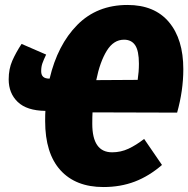

<svg xmlns="http://www.w3.org/2000/svg" viewBox="-20 -735 759 774"><path d="M353 -282Q352 -266 352 -236Q352 -121 432 -121Q467 -121 498 -135.5Q529 -150 561 -175L633 -70Q581 -25 523.5 -3Q466 19 397 19Q285 19 223.5 -49Q162 -117 162 -247Q162 -275 163 -288Q88 -289 51.5 -324Q15 -359 15 -415Q15 -457 29.5 -490Q44 -523 67 -558L166 -515Q156 -494 151 -480Q146 -466 146 -448Q146 -433 154 -425.5Q162 -418 180 -418Q212 -554 291.5 -634.5Q371 -715 494 -715Q603 -715 661 -646Q719 -577 719 -456Q719 -370 694 -281ZM368 -412 535 -413Q540 -446 540 -478Q540 -530 525 -552.5Q510 -575 480 -575Q438 -575 410.5 -530.5Q383 -486 368 -412Z"/></svg>

Font: Fira Sans Condensed Black
Style: Italic
Weight: 900
Width: 3
Italic angle: -8°
Designer: Carrois Corporate & Edenspiekermann AG
Foundry: Carrois Corporate GbR & Edenspiekermann AG
Version: Version 4.203